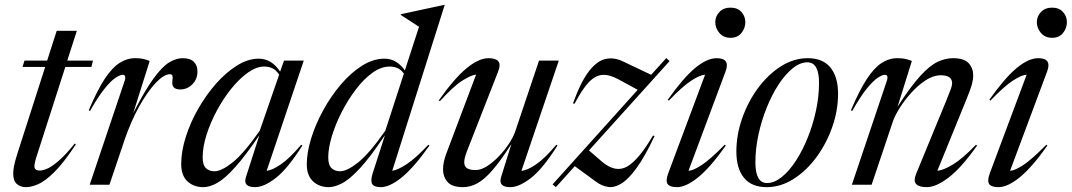

<svg xmlns="http://www.w3.org/2000/svg" viewBox="-20 -762 4421 792"><path d="M131 -117Q125.5 -100 123.8 -90.8Q122 -81.5 122 -76Q122 -58.5 144.5 -58.5Q156.5 -58.5 175.2 -66.5Q194 -74.5 222 -98.5Q250 -122.5 288.5 -170L293 -166.5Q242.5 -90 204.2 -52.2Q166 -14.5 137.5 -2.2Q109 10 86.5 10Q64.5 10 49.5 -3Q34.5 -16 34.5 -46.5Q34.5 -56.5 37.2 -74Q40 -91.5 52.5 -131L166.5 -486H73L81 -512H174.5L214 -635H297L257.5 -512H363.5L357 -486H249.5Z M495 -431Q498 -439.5 496.2 -446.5Q494.5 -453.5 486 -453.5Q475.5 -453.5 456.8 -441.2Q438 -429 411.8 -396.8Q385.5 -364.5 351.5 -304.5L346 -307Q380.5 -388.5 411.2 -435.5Q442 -482.5 472.8 -502.2Q503.5 -522 538 -522Q556.5 -522 569.8 -519.2Q583 -516.5 597.5 -510.5L529.5 -295Q577 -388.5 612.8 -437.5Q648.5 -486.5 677.2 -504.2Q706 -522 733.5 -522Q765 -522 779.8 -506.8Q794.5 -491.5 794.5 -468Q794.5 -434.5 773 -413.8Q751.5 -393 724 -393Q686.5 -393 691 -427.5Q693.5 -445 690.8 -450.5Q688 -456 681 -456Q656.5 -456 622.5 -420.2Q588.5 -384.5 554 -322.5Q519.5 -260.5 493 -182.5L431.5 0H350Z M994.5 -31.5 1050 -204.5Q992 -119 950.2 -72.5Q908.5 -26 877 -8Q845.5 10 818.5 10Q779 10 753.2 -14Q727.5 -38 727.5 -84.5Q727.5 -138 746.5 -197.8Q765.5 -257.5 798.2 -314.5Q831 -371.5 872.2 -418Q913.5 -464.5 958.5 -492.2Q1003.5 -520 1047 -520Q1100.5 -520 1135.5 -466.5L1151.5 -512H1233L1080 -57.5Q1102.5 -59.5 1138.8 -84.2Q1175 -109 1222.5 -165L1227 -161.5Q1166 -65 1117.2 -27.5Q1068.5 10 1032.5 10Q981 10 994.5 -31.5ZM816 -113Q816 -81.5 829.5 -68.5Q843 -55.5 864.5 -55.5Q893.5 -55.5 939.2 -91.8Q985 -128 1051.5 -223L1131.5 -454Q1119 -473 1103.8 -480.2Q1088.5 -487.5 1070 -487.5Q1038 -487.5 1003 -462.8Q968 -438 934.8 -397Q901.5 -356 874.8 -306.2Q848 -256.5 832 -206.2Q816 -156 816 -113Z M1751.5 -161.5Q1687 -70.5 1637.2 -30.2Q1587.5 10 1550.5 10Q1523.5 10 1515.5 -2.8Q1507.5 -15.5 1517 -46L1568 -204.5Q1507 -113 1464 -67Q1421 -21 1390.2 -5.5Q1359.5 10 1336.5 10Q1297 10 1271.2 -14Q1245.5 -38 1245.5 -84.5Q1245.5 -133.5 1263.8 -192Q1282 -250.5 1313.8 -308.2Q1345.5 -366 1386.5 -414Q1427.5 -462 1473.5 -491Q1519.5 -520 1566 -520Q1616 -520 1650 -471.5L1708.5 -651.5L1633 -700.5L1633.5 -703.5L1813 -742H1814.5L1598 -57.5Q1620.5 -60.5 1657.8 -85Q1695 -109.5 1747 -165ZM1334 -113Q1334 -81 1347.8 -68.2Q1361.5 -55.5 1382.5 -55.5Q1411.5 -55.5 1457.2 -91.8Q1503 -128 1569.5 -223L1646 -458.5Q1634 -475 1619.5 -481.2Q1605 -487.5 1588 -487.5Q1551.5 -487.5 1515.2 -461Q1479 -434.5 1446.5 -391.2Q1414 -348 1388.5 -297.8Q1363 -247.5 1348.5 -198.8Q1334 -150 1334 -113Z M2047 -31.5 2089.5 -168Q2046 -100 2012.5 -61.2Q1979 -22.5 1949.8 -6.2Q1920.5 10 1890 10Q1844.5 10 1826 -11.5Q1807.5 -33 1807.5 -64Q1807.5 -78.5 1811 -94.8Q1814.5 -111 1820.5 -127L1944 -454.5Q1923.5 -452.5 1886.2 -428.8Q1849 -405 1794.5 -344.5L1790 -348Q1855.5 -440.5 1905.5 -481.2Q1955.5 -522 1995 -522Q2024.5 -522 2035.5 -509.2Q2046.5 -496.5 2034.5 -466L1907 -140.5Q1895 -110.5 1895 -93Q1895 -75 1907 -67.8Q1919 -60.5 1942 -60.5Q1964 -60.5 1989 -76.5Q2014 -92.5 2037.8 -117.2Q2061.5 -142 2079.2 -169Q2097 -196 2104.5 -217.5L2203.5 -512H2285L2131 -57.5Q2153.5 -58.5 2190.2 -83.2Q2227 -108 2275 -165L2279.5 -161.5Q2218.5 -65 2169.8 -27.5Q2121 10 2085 10Q2034 10 2047 -31.5Z M2259.5 -1.5 2610.5 -391.5 2531.5 -434.5Q2494 -455 2464.8 -453Q2435.5 -451 2408.5 -422.5Q2381.5 -394 2350 -334L2343.5 -335.5Q2376.5 -426.5 2410.2 -469.2Q2444 -512 2478.8 -519Q2513.5 -526 2548 -509.5L2666 -453.5L2728.5 -522.5L2742 -510L2409.5 -141.5L2461.5 -96.5Q2518.5 -47.5 2566.5 -74.8Q2614.5 -102 2673.5 -203L2680 -200.5Q2641 -118 2607.5 -71.2Q2574 -24.5 2545 -6Q2516 12.5 2489.8 9.2Q2463.5 6 2438.5 -12.5L2351 -76.5L2273 10Z M2930.5 -670.5Q2930.5 -694.5 2947.5 -712.5Q2964.5 -730.5 2993.5 -730.5Q3022.5 -730.5 3038.5 -712.5Q3054.5 -694.5 3054.5 -670.5Q3054.5 -646 3038.5 -626Q3022.5 -606 2993.5 -606Q2964.5 -606 2947.5 -626Q2930.5 -646 2930.5 -670.5ZM2736 -46 2888.5 -454Q2867 -452.5 2831.2 -429.2Q2795.5 -406 2739 -347L2734.5 -350.5Q2799 -441.5 2847.8 -481.8Q2896.5 -522 2936.5 -522Q2994 -522 2972.5 -466L2820 -57.5Q2839 -58 2874.2 -81Q2909.5 -104 2969.5 -165L2974 -161.5Q2909.5 -70.5 2859.5 -30.2Q2809.5 10 2772.5 10Q2743 10 2734 -2.8Q2725 -15.5 2736 -46Z M3312 -522Q3374 -522 3405.5 -483.5Q3437 -445 3437 -375Q3437 -306 3413 -237.8Q3389 -169.5 3347.8 -113.5Q3306.5 -57.5 3253.5 -23.8Q3200.5 10 3142.5 10Q3080.5 10 3049 -28.5Q3017.5 -67 3017.5 -137Q3017.5 -206 3041.5 -274.2Q3065.5 -342.5 3106.8 -398.5Q3148 -454.5 3201 -488.2Q3254 -522 3312 -522ZM3144 -7Q3174 -7 3204.8 -31.8Q3235.5 -56.5 3263 -98.8Q3290.5 -141 3312 -194.5Q3333.5 -248 3346 -306Q3358.5 -364 3358.5 -420Q3358.5 -505 3310.5 -505Q3280.5 -505 3249.8 -480.2Q3219 -455.5 3191.5 -413.2Q3164 -371 3142.5 -317.5Q3121 -264 3108.5 -206Q3096 -148 3096 -92Q3096 -7 3144 -7Z M3495.5 -304.5 3490 -307Q3524.5 -388.5 3555.2 -435.5Q3586 -482.5 3616.8 -502.2Q3647.5 -522 3682 -522Q3700.5 -522 3713.8 -519.2Q3727 -516.5 3741.5 -510.5L3682.5 -322Q3737.5 -407 3777.2 -450Q3817 -493 3848.8 -507.5Q3880.5 -522 3911.5 -522Q3957 -522 3975.8 -501.2Q3994.5 -480.5 3994.5 -451Q3994.5 -434 3989 -413.5Q3983.5 -393 3964.5 -347L3846.5 -57.5Q3871 -59.5 3910.5 -83.2Q3950 -107 4006 -165L4010.5 -161.5Q3945.5 -69.5 3893.2 -29.8Q3841 10 3803 10Q3771 10 3759 -2.8Q3747 -15.5 3759.5 -46L3883 -346Q3897 -380 3902.2 -394.8Q3907.5 -409.5 3907.5 -418.5Q3907.5 -451.5 3861 -451.5Q3830 -451.5 3798.2 -430.8Q3766.5 -410 3738.5 -378.8Q3710.5 -347.5 3690.8 -315.8Q3671 -284 3663.5 -262L3575.5 0H3494L3639 -431Q3642 -439.5 3640.2 -446.5Q3638.5 -453.5 3630 -453.5Q3619.5 -453.5 3600.8 -441.2Q3582 -429 3555.8 -396.8Q3529.5 -364.5 3495.5 -304.5Z M4257 -670.5Q4257 -694.5 4274 -712.5Q4291 -730.5 4320 -730.5Q4349 -730.5 4365 -712.5Q4381 -694.5 4381 -670.5Q4381 -646 4365 -626Q4349 -606 4320 -606Q4291 -606 4274 -626Q4257 -646 4257 -670.5ZM4062.5 -46 4215 -454Q4193.5 -452.5 4157.8 -429.2Q4122 -406 4065.5 -347L4061 -350.5Q4125.5 -441.5 4174.2 -481.8Q4223 -522 4263 -522Q4320.5 -522 4299 -466L4146.5 -57.5Q4165.5 -58 4200.8 -81Q4236 -104 4296 -165L4300.5 -161.5Q4236 -70.5 4186 -30.2Q4136 10 4099 10Q4069.5 10 4060.5 -2.8Q4051.5 -15.5 4062.5 -46Z"/></svg>

Font: Newsreader 72pt
Style: Italic
Weight: 400
Italic angle: -17°
Designer: Hugues Gentile
Foundry: Production Type
Version: Version 1.003; ttfautohint (v1.8.3)